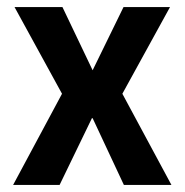

<svg xmlns="http://www.w3.org/2000/svg" viewBox="-20 -521 521 541"><path d="M17 0 172 -289 176 -218 21 -501H156L241 -323L328 -501H459L304 -219L308 -288L463 0H329L241 -188H239L148 0Z"/></svg>

Font: Nunito Sans 7pt Condensed
Style: Bold
Weight: 700
Width: 3
Designer: Vernon Adams
Foundry: Vernon Adams
Version: Version 3.101;gftools[0.9.27]